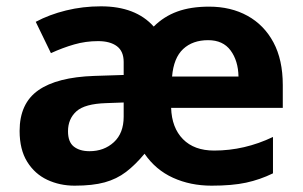

<svg xmlns="http://www.w3.org/2000/svg" viewBox="-20 -577 957 607"><path d="M641 -556Q710 -556 762.5 -527Q815 -498 844.5 -443Q874 -388 874 -308V-236H521Q523 -173 558.5 -137Q594 -101 657 -101Q753 -101 843 -144V-29Q802 -9 758 0.5Q714 10 649 10Q582 10 527 -15Q472 -40 437 -91Q408 -56 378.5 -33.5Q349 -11 311 -0.5Q273 10 216 10Q169 10 129.5 -8.5Q90 -27 66 -65.5Q42 -104 42 -163Q42 -250 101 -291.5Q160 -333 278 -337L371 -340V-381Q371 -415 349.5 -431Q328 -447 290 -447Q251 -447 214.5 -436.5Q178 -426 141 -409L93 -508Q136 -531 189 -544Q242 -557 299 -557Q409 -557 466 -493Q498 -525 540.5 -540.5Q583 -556 641 -556ZM638 -450Q589 -450 559 -422Q529 -394 524 -335H734Q733 -385 709 -417.5Q685 -450 638 -450ZM316 -251Q248 -249 221.5 -225Q195 -201 195 -162Q195 -128 213.5 -113.5Q232 -99 263 -99Q309 -99 340 -127.5Q371 -156 371 -208V-253Z"/></svg>

Font: Noto Sans Ethiopic
Style: Bold
Weight: 700
Designer: Monotype Design Team
Foundry: Monotype Imaging Inc.
Version: Version 2.102; ttfautohint (v1.8.4.7-5d5b)